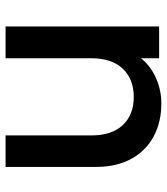

<svg xmlns="http://www.w3.org/2000/svg" viewBox="25 -616 599 689"><g transform="rotate(-90 324.5 -271.5)"><path d="M574 -551V0H460V-65Q433 -31 389.5 -11.5Q346 8 297 8Q232 8 180.5 -19Q129 -46 99.5 -99Q70 -152 70 -227V-551H183V-244Q183 -170 220 -130.5Q257 -91 321 -91Q385 -91 422.5 -130.5Q460 -170 460 -244V-551Z"/></g></svg>

Font: MSTAGE Medium
Style: Regular
Weight: 500
Designer: Ninad Kale (Devanagari), Jonny Pinhorn (Latin)
Foundry: Indian Type Foundry
Version: 4.004